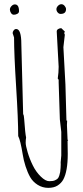

<svg xmlns="http://www.w3.org/2000/svg" viewBox="-20 -888 403 927"><path d="M298.8 -843.8Q298.8 -820.8 272.5 -820.8Q264.6 -820.8 258.5 -827.9Q252.4 -835 252.4 -843.5Q252.4 -852.1 260 -859.9Q267.6 -867.7 276.4 -867.7Q285.2 -867.7 292 -859.6Q298.8 -851.6 298.8 -843.8ZM71.8 -834Q71.8 -866.7 51.8 -866.7Q43 -866.7 35.4 -858.6Q27.8 -850.6 27.8 -842Q27.8 -833.5 33.2 -825.2Q38.6 -816.9 47.1 -816.9Q55.7 -816.9 63.7 -821.3Q71.8 -825.7 71.8 -834ZM306.2 -208 307.1 -145Q307.1 -60.5 285.2 -20.5Q275.9 -3.9 258.3 7.6Q240.7 19 212.9 19Q185.1 19 161.6 4.2Q138.2 -10.7 125.5 -33.2Q112.8 -55.7 103.3 -85.4Q93.8 -115.2 89.8 -141.6Q78.6 -210.9 67.9 -231Q67.9 -310.5 57.9 -469Q47.9 -627.4 47.9 -707L41 -728Q41 -734.9 46.1 -741.5Q51.3 -748 58.1 -748Q83 -748 83 -674.8L91.8 -336.9Q95.7 -332 96.7 -313Q101.6 -243.7 106 -224.1Q104 -212.4 104 -198.7Q104 -185.1 113.5 -152.8Q123 -120.6 138.4 -89.4Q153.8 -58.1 176.8 -35.6Q199.7 -13.2 217.8 -13.2Q235.8 -13.2 244.6 -17.1Q253.4 -21 258.3 -25.6Q263.2 -30.3 266.4 -41Q269.5 -51.8 270.5 -57.4Q271.5 -63 272.5 -77.4Q273.4 -91.8 273.2 -95Q272.9 -98.1 272.9 -104L275.9 -137.2V-251L269 -311L263.2 -490.2V-502.9L258.8 -508.8Q263.2 -537.1 263.2 -565.9L253.9 -735.8Q253.9 -743.7 261 -747.8Q268.1 -752 275.9 -752L293 -735.8L290 -728L293 -720.2L286.1 -660.2L295.9 -480L300.8 -306.2L304.2 -305.2Q303.2 -298.3 303.2 -284.2L306.2 -213.9L309.1 -210.9Z"/></svg>

Font: Amatic SC
Style: Regular
Weight: 400
Version: Version 1.004